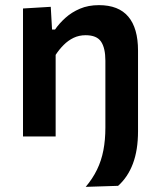

<svg xmlns="http://www.w3.org/2000/svg" viewBox="-20 -531 616 747"><path d="M313.5 196Q340.5 164 357.5 129Q374.5 94 382.2 53.8Q390 13.5 390 -35V-210.5V-295Q390 -344 373.2 -369Q356.5 -394 313 -394Q287.5 -394 266.2 -383.8Q245 -373.5 227.8 -356.2Q210.5 -339 196.5 -317.5V-210.5Q196.5 -153.5 196.5 -103.8Q196.5 -54 196.5 0H69.5Q69.5 -54 69.5 -104.5Q69.5 -155 69.5 -217V-267Q69.5 -323.5 69.5 -381.5Q69.5 -439.5 69.5 -498L177.5 -504.5L182.5 -416H194Q210.5 -440 234.8 -461.8Q259 -483.5 291.2 -497.2Q323.5 -511 365 -511Q441.5 -511 479.2 -466.2Q517 -421.5 517 -334Q517 -315 517 -299.5Q517 -284 517 -267Q517 -214.5 517 -172.5Q517 -130.5 517 -94Q517 -57.5 517 -20.5Q517 16.5 512 48Q507 79.5 497 106Q487 132.5 472.5 154Q458 175.5 439.5 192Z"/></svg>

Font: Commissioner Thin SemiBold
Style: Regular
Weight: 600
Version: Version 1.000